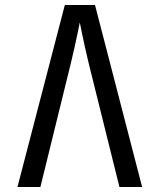

<svg xmlns="http://www.w3.org/2000/svg" viewBox="-20 -750 640 770"><path d="M50 0 240 -730H361L550 0H459L336 -495Q319 -566 309.5 -613Q300 -660 300 -660Q300 -660 290.5 -613.5Q281 -567 264 -496L142 0Z"/></svg>

Font: NKDuy Mono
Style: Regular
Weight: 400
Monospace: yes
Designer: NKDuy
Foundry: NKDuy
Version: Version 2.251; ttfautohint (v1.8.4.7-5d5b)